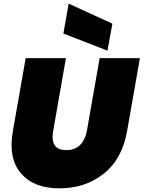

<svg xmlns="http://www.w3.org/2000/svg" viewBox="-20 -1027 788 1054"><path d="M51 -309 121 -708H342L272 -309Q253 -203 344 -203Q392 -203 420 -231.5Q448 -260 457 -309L527 -708H748L678 -309Q651 -154 549.5 -73.5Q448 7 305 7Q167 7 95.5 -75Q24 -157 51 -309ZM328 -843 357 -1007 597 -897 570 -749Z"/></svg>

Font: Poppins Black
Style: Italic
Weight: 900
Italic angle: -10°
Designer: Ninad Kale (Devanagari), Jonny Pinhorn (Latin)
Foundry: Indian Type Foundry
Version: Version 3.200;PS 1.000;hotconv 16.6.54;makeotf.lib2.5.65590